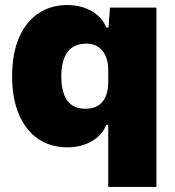

<svg xmlns="http://www.w3.org/2000/svg" viewBox="-20 -574 694 761"><path d="M409 -79H401Q386 -39 344 -14.5Q302 10 247 10Q181 10 131.5 -23.5Q82 -57 55 -120.5Q28 -184 28 -272Q28 -360 55 -423.5Q82 -487 131.5 -520.5Q181 -554 247 -554Q302 -554 344 -529.5Q386 -505 401 -465H410L416 -544H600V167H409ZM409 -249V-295Q409 -345 386 -373Q363 -401 323 -401Q271 -401 247 -367Q223 -333 223 -272Q223 -143 318 -143Q364 -143 386.5 -171Q409 -199 409 -249Z"/></svg>

Font: Mona Sans Black
Style: Regular
Weight: 900
Designer: Deni Anggara
Foundry: GitHub
Version: Version 2.000